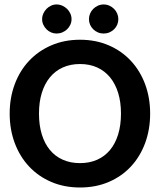

<svg xmlns="http://www.w3.org/2000/svg" viewBox="-20 -834 716 861"><path d="M23.4 0ZM653.3 -324.7Q653.3 -253.4 630.9 -192.6Q608.4 -131.8 567.1 -87.4Q525.9 -43 467.8 -18.1Q409.7 6.8 338.9 6.8Q268.1 6.8 210 -18.1Q151.9 -43 110.4 -87.4Q68.8 -131.8 46.1 -192.6Q23.4 -253.4 23.4 -324.7Q23.4 -395.5 46.1 -456.3Q68.8 -517.1 110.4 -561.3Q151.9 -605.5 210 -630.6Q268.1 -655.8 338.9 -655.8Q409.7 -655.8 467.8 -630.6Q525.9 -605.5 567.1 -561Q608.4 -516.6 630.9 -456.1Q653.3 -395.5 653.3 -324.7ZM522.5 -324.7Q522.5 -376.5 509.8 -417.5Q497.1 -458.5 473.4 -487.3Q449.7 -516.1 415.8 -531.5Q381.8 -546.9 338.9 -546.9Q295.9 -546.9 261.7 -531.5Q227.5 -516.1 203.9 -487.3Q180.2 -458.5 167.5 -417.5Q154.8 -376.5 154.8 -324.7Q154.8 -272.5 167.5 -231.2Q180.2 -189.9 203.9 -161.4Q227.5 -132.8 261.7 -117.7Q295.9 -102.5 338.9 -102.5Q381.8 -102.5 415.8 -117.7Q449.7 -132.8 473.4 -161.4Q497.1 -189.9 509.8 -231.2Q522.5 -272.5 522.5 -324.7ZM300.8 -748Q300.8 -734.9 295.4 -723.1Q290 -711.4 280.8 -702.6Q271.5 -693.8 259.3 -688.7Q247.1 -683.6 233.4 -683.6Q220.7 -683.6 209 -688.7Q197.3 -693.8 188.5 -702.6Q179.7 -711.4 174.3 -723.1Q168.9 -734.9 168.9 -748Q168.9 -761.2 174.3 -773.2Q179.7 -785.2 188.5 -794.2Q197.3 -803.2 209 -808.6Q220.7 -814 233.4 -814Q247.1 -814 259.3 -808.6Q271.5 -803.2 280.8 -794.2Q290 -785.2 295.4 -773.2Q300.8 -761.2 300.8 -748ZM510.7 -748Q510.7 -734.9 505.6 -723.1Q500.5 -711.4 491.5 -702.6Q482.4 -693.8 470.5 -688.7Q458.5 -683.6 444.8 -683.6Q431.2 -683.6 419.2 -688.7Q407.2 -693.8 398.2 -702.6Q389.2 -711.4 384 -723.1Q378.9 -734.9 378.9 -748Q378.9 -761.2 384 -773.2Q389.2 -785.2 398.2 -794.2Q407.2 -803.2 419.2 -808.6Q431.2 -814 444.8 -814Q458.5 -814 470.5 -808.6Q482.4 -803.2 491.5 -794.2Q500.5 -785.2 505.6 -773.2Q510.7 -761.2 510.7 -748Z"/></svg>

Font: Carlito
Style: Bold
Weight: 700
Designer: Lukasz Dziedzic
Foundry: tyPoland Lukasz Dziedzic
Version: Version 1.104